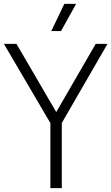

<svg xmlns="http://www.w3.org/2000/svg" viewBox="-35 -965 572 985"><path d="M516.5 -740 282 -334V0H223.5V-333.5L-15 -740H49.5L253.5 -390L456 -740ZM228 -805.5 295 -945H355.5L278 -805.5Z"/></svg>

Font: Encode Sans Condensed Light
Style: Regular
Weight: 300
Width: 3
Designer: Multiple Designers
Foundry: Impallari Type
Version: Version 2.000